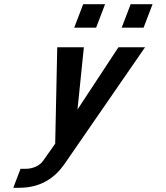

<svg xmlns="http://www.w3.org/2000/svg" viewBox="-20 -700 786 910"><path d="M70.5 190C177.1 190 241.3 139.7 283.8 80L667.5 -476H541.3L347.3 -181L377.5 -476H251.3L241.6 -19L184.4 62C170.9 82.6 139 100 102.4 100H77.4L43 190ZM556.8 -569H660.6L703 -680H599.2ZM331.8 -569H435.6L478 -680H374.2Z"/></svg>

Font: Din Kursivschrift
Style: Breit
Weight: 400
Version: Version 1.089